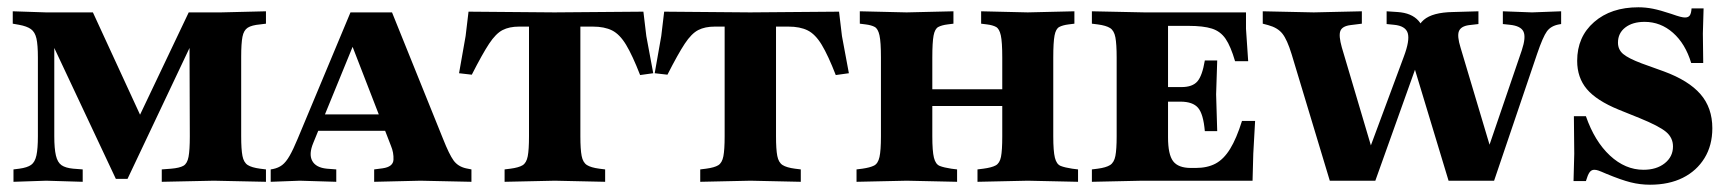

<svg xmlns="http://www.w3.org/2000/svg" viewBox="-20 -496 4760 527"><path d="M17 3V-31L33 -33Q55 -36 65.5 -43.5Q76 -51 80 -69.5Q84 -88 84 -122V-338Q84 -373 80 -390.5Q76 -408 65 -416Q54 -424 32 -428L15 -431V-465L106 -462H235L376 -156L312 -71L498 -462H587L710 -465V-431L694 -429Q671 -427 660 -420Q649 -413 645.5 -395Q642 -377 642 -340V-122Q642 -86 645.5 -68Q649 -50 660 -43Q671 -36 694 -33L710 -31V3L567 0L424 3V-31L450 -33Q473 -35 483.5 -41Q494 -47 497.5 -65.5Q501 -84 501 -122L500 -424L527 -421L330 -5H298L100 -426L129 -419V-122Q129 -88 133.5 -69Q138 -50 149 -42.5Q160 -35 181 -33L207 -31V3L107 0Z M723 3V-31L729 -32Q744 -35 754.5 -43Q765 -51 775 -68.5Q785 -86 797 -115L942 -462H1056L1196 -115Q1213 -72 1225 -55.5Q1237 -39 1259 -34L1274 -31V3L1134 0L1007 3V-31L1030 -34Q1059 -38 1060 -57.5Q1061 -77 1053 -96L941 -385H955L840 -104Q827 -73 837 -54.5Q847 -36 877 -33L903 -31V3L803 0ZM846 -137 867 -182H1040L1059 -137Z M1365 3V-31L1381 -33Q1404 -36 1414.5 -42.5Q1425 -49 1428.5 -67Q1432 -85 1432 -122V-448H1573V-122Q1573 -86 1576.5 -68Q1580 -50 1591 -43Q1602 -36 1625 -33L1641 -31V3L1503 0ZM1737 -290Q1716 -344 1698.5 -373Q1681 -402 1660 -412.5Q1639 -423 1607 -423H1405Q1378 -423 1359.5 -413.5Q1341 -404 1322.5 -376Q1304 -348 1275 -291L1240 -295L1258 -397L1266 -464L1502 -462L1746 -464L1754 -397L1773 -295Z M1902 3V-31L1918 -33Q1941 -36 1951.5 -42.5Q1962 -49 1965.5 -67Q1969 -85 1969 -122V-448H2110V-122Q2110 -86 2113.5 -68Q2117 -50 2128 -43Q2139 -36 2162 -33L2178 -31V3L2040 0ZM2274 -290Q2253 -344 2235.5 -373Q2218 -402 2197 -412.5Q2176 -423 2144 -423H1942Q1915 -423 1896.5 -413.5Q1878 -404 1859.5 -376Q1841 -348 1812 -291L1777 -295L1795 -397L1803 -464L2039 -462L2283 -464L2291 -397L2310 -295Z M2331 3V-31L2347 -33Q2368 -36 2379 -41.5Q2390 -47 2394 -65Q2398 -83 2398 -122V-338Q2398 -381 2394 -399Q2390 -417 2381 -422Q2372 -427 2356 -429L2340 -431V-465L2468 -462H2469L2597 -465V-431L2581 -429Q2565 -427 2555.5 -422Q2546 -417 2542.5 -398.5Q2539 -380 2539 -338V-122Q2539 -81 2543.5 -63Q2548 -45 2559.5 -40.5Q2571 -36 2591 -33L2607 -31V3L2469 0ZM2503 -205V-251H2767V-205ZM2663 3V-31L2679 -33Q2702 -36 2713 -42Q2724 -48 2727.5 -65.5Q2731 -83 2731 -122V-338Q2731 -381 2727 -399Q2723 -417 2714 -422Q2705 -427 2689 -429L2673 -431V-465L2801 -462L2929 -465V-431L2913 -429Q2897 -427 2887.5 -422Q2878 -417 2874.5 -398.5Q2871 -380 2871 -338V-122Q2871 -81 2875.5 -63Q2880 -45 2891.5 -40.5Q2903 -36 2923 -33L2939 -31V3L2801 0Z M2977 3V-31L2993 -33Q3016 -36 3027 -43Q3038 -50 3041.5 -68Q3045 -86 3045 -122V-338Q3045 -375 3041.5 -393.5Q3038 -412 3027 -419Q3016 -426 2993 -429L2977 -431V-465L3121 -462H3400V-417L3406 -328H3370Q3358 -369 3344 -389.5Q3330 -410 3306.5 -417.5Q3283 -425 3242 -425H3186V-119Q3186 -72 3200 -53.5Q3214 -35 3249 -35H3262Q3294 -35 3316.5 -47Q3339 -59 3356.5 -87.5Q3374 -116 3389 -164H3425L3420 -74L3418 0H3115ZM3287 -136Q3283 -183 3268.5 -200Q3254 -217 3220 -217H3170V-257H3223Q3253 -257 3266.5 -272.5Q3280 -288 3287 -330H3321L3318 -237L3321 -136Z M3630 0 3525 -348Q3513 -387 3500 -403.5Q3487 -420 3461 -427L3446 -431V-465L3586 -462L3718 -465V-431L3686 -427Q3664 -424 3659 -411Q3654 -398 3663 -366L3749 -76H3735L3833 -340Q3850 -385 3844 -405Q3838 -425 3806 -428L3786 -430V-465L3816 -463Q3893 -458 3893 -376H3864Q3864 -421 3888 -441.5Q3912 -462 3968 -463L4038 -465V-430L4012 -427Q3990 -424 3984.5 -410.5Q3979 -397 3989 -365L4075 -77H4061L4157 -358Q4169 -394 4161.5 -409.5Q4154 -425 4124 -428L4105 -430V-465L4185 -462L4265 -465V-430L4259 -429Q4237 -425 4226 -410Q4215 -395 4199 -348L4081 0H3956L3851 -347H3879L3755 0Z M4509 11Q4482 11 4456 4.5Q4430 -2 4389 -19Q4373 -26 4367 -28Q4361 -30 4356 -30Q4348 -30 4343 -23Q4338 -16 4333 1H4299L4301 -74L4300 -177H4333Q4357 -108 4399 -69Q4441 -30 4491 -30Q4527 -30 4549.5 -48Q4572 -66 4572 -94Q4572 -118 4553 -134Q4534 -150 4480 -172L4423 -195Q4362 -220 4335.5 -251.5Q4309 -283 4309 -329Q4309 -395 4355.5 -435.5Q4402 -476 4477 -476Q4497 -476 4517 -472Q4537 -468 4567 -458Q4584 -452 4592 -450Q4600 -448 4605 -448Q4614 -448 4618 -453.5Q4622 -459 4623 -473H4656L4654 -404L4655 -323H4622Q4606 -376 4572 -406Q4538 -436 4494 -436Q4461 -436 4441 -420.5Q4421 -405 4421 -379Q4421 -360 4435 -348Q4449 -336 4486 -322L4547 -300Q4615 -275 4647.5 -237.5Q4680 -200 4680 -144Q4680 -97 4658.5 -62Q4637 -27 4599 -8Q4561 11 4509 11Z"/></svg>

Font: Baskervville SC
Style: Regular
Weight: 400
Designer: Alexis Faudot, Rémi Forte, Morgane Pierson, Rafael Ribas, Tanguy Vanlaeys, Rosalie Wagner, Thomas Huot-Marchand
Foundry: ANRT
Version: Version 1.100